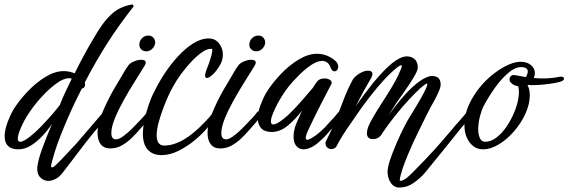

<svg xmlns="http://www.w3.org/2000/svg" viewBox="-20 -663 2558 864"><path d="M198 151Q176 151 160.5 134.5Q145 118 148 87Q152 55 170 5.5Q188 -44 214 -105Q194 -76 169.5 -50Q145 -24 118 -7.5Q91 9 63 9Q1 9 1 -50Q1 -54 1 -58Q1 -62 2 -66Q5 -91 18 -123Q31 -155 41 -171Q67 -212 104.5 -251.5Q142 -291 184.5 -317Q227 -343 267 -343Q292 -343 316 -333Q339 -380 362 -422Q385 -464 404 -495Q437 -552 465 -582.5Q493 -613 520.5 -626Q548 -639 577 -643L582 -635Q515 -550 463 -468.5Q411 -387 362 -293Q363 -290 363 -284Q363 -267 348 -264Q337 -243 321 -210Q305 -177 287.5 -137Q270 -97 253.5 -55.5Q237 -14 226 22Q219 47 214.5 62Q210 77 210 85Q210 104 254 57L301 7Q312 -4 320 -13Q328 -22 333 -28L407 -114Q417 -126 427 -137.5Q437 -149 446 -160Q450 -165 456 -165Q467 -165 467 -153Q467 -147 461 -139Q451 -125 438.5 -110Q426 -95 415 -82Q412 -79 398 -62Q384 -45 365 -20.5Q346 4 326 30.5Q306 57 289 79Q272 101 263 113Q249 132 231.5 141.5Q214 151 198 151ZM71 -25Q86 -25 117 -50Q138 -66 164.5 -93.5Q191 -121 214.5 -148Q238 -175 249 -190Q260 -219 274 -248.5Q288 -278 303 -309Q300 -310 297 -310.5Q294 -311 291 -311Q266 -311 234 -287.5Q202 -264 175 -235Q142 -201 114 -160Q86 -119 72 -83Q60 -55 60 -39Q60 -25 71 -25Z M638 -432Q625 -432 616 -440.5Q607 -449 607 -462Q607 -479 619 -491Q631 -503 647 -503Q663 -503 671.5 -492Q680 -481 678 -466Q674 -451 663 -441.5Q652 -432 638 -432ZM476 5Q448 5 433.5 -13.5Q419 -32 419 -65Q419 -80 422 -98Q426 -119 437.5 -148.5Q449 -178 464 -208Q479 -238 491 -259Q502 -278 517.5 -303.5Q533 -329 543 -347Q551 -360 554 -363Q561 -377 580 -385.5Q599 -394 615 -394Q636 -394 636 -381Q636 -375 630 -366Q611 -335 585.5 -294.5Q560 -254 536 -211Q512 -168 496.5 -129.5Q481 -91 481 -64Q481 -36 502 -36Q516 -36 536 -51Q556 -66 575 -85Q594 -104 604 -115L624 -136Q629 -141 633 -146.5Q637 -152 641 -157Q644 -162 649 -162Q661 -162 661 -148Q661 -141 656 -136Q645 -122 634 -109Q623 -96 611 -83Q594 -63 573 -42.5Q552 -22 528 -8.5Q504 5 476 5Z M707 35Q667 35 645 10.5Q623 -14 623 -60Q623 -89 630.5 -124Q638 -159 649.5 -192.5Q661 -226 673 -248Q693 -290 721 -332.5Q749 -375 782 -410.5Q815 -446 850 -468Q885 -490 919 -490Q948 -490 965.5 -468Q983 -446 983 -417Q983 -388 965 -362Q949 -337 934 -324.5Q919 -312 911 -312Q903 -312 903 -323Q903 -328 905 -336Q907 -344 911 -354Q915 -363 920.5 -378.5Q926 -394 931 -412Q936 -430 935 -443Q916 -446 891.5 -429.5Q867 -413 842 -386.5Q817 -360 795 -330Q773 -300 759 -274Q748 -255 735 -226Q722 -197 711 -166Q700 -135 693 -109Q689 -93 687 -79.5Q685 -66 685 -55Q685 -8 719 -8Q802 -8 902 -114Q924 -136 939 -157Q942 -162 947 -162Q959 -162 959 -148Q959 -141 954 -136L910 -84Q888 -58 854.5 -30.5Q821 -3 782.5 16Q744 35 707 35Z M1133 -432Q1120 -432 1111 -440.5Q1102 -449 1102 -462Q1102 -479 1114 -491Q1126 -503 1142 -503Q1158 -503 1166.5 -492Q1175 -481 1173 -466Q1169 -451 1158 -441.5Q1147 -432 1133 -432ZM971 5Q943 5 928.5 -13.5Q914 -32 914 -65Q914 -80 917 -98Q921 -119 932.5 -148.5Q944 -178 959 -208Q974 -238 986 -259Q997 -278 1012.5 -303.5Q1028 -329 1038 -347Q1046 -360 1049 -363Q1056 -377 1075 -385.5Q1094 -394 1110 -394Q1131 -394 1131 -381Q1131 -375 1125 -366Q1106 -335 1080.5 -294.5Q1055 -254 1031 -211Q1007 -168 991.5 -129.5Q976 -91 976 -64Q976 -36 997 -36Q1011 -36 1031 -51Q1051 -66 1070 -85Q1089 -104 1099 -115L1119 -136Q1124 -141 1128 -146.5Q1132 -152 1136 -157Q1139 -162 1144 -162Q1156 -162 1156 -148Q1156 -141 1151 -136Q1140 -122 1129 -109Q1118 -96 1106 -83Q1089 -63 1068 -42.5Q1047 -22 1023 -8.5Q999 5 971 5Z M1346 9Q1326 9 1313.5 -6Q1301 -21 1301 -48Q1301 -67 1307 -89Q1309 -97 1317.5 -116.5Q1326 -136 1335 -156Q1338 -161 1340 -166Q1311 -128 1276 -98.5Q1241 -69 1202 -69Q1168 -70 1154 -87.5Q1140 -105 1140 -130Q1140 -158 1152.5 -191Q1165 -224 1180 -249Q1206 -290 1243.5 -329.5Q1281 -369 1324 -395Q1367 -421 1406 -421Q1450 -421 1486 -392Q1495 -385 1498.5 -377Q1502 -369 1502 -363Q1502 -354 1497 -348Q1492 -342 1485 -342Q1474 -342 1468 -358Q1462 -375 1452 -382Q1442 -389 1430 -389Q1406 -389 1375 -367Q1344 -345 1314 -313Q1279 -278 1252.5 -236.5Q1226 -195 1212 -161Q1199 -132 1199 -117Q1199 -103 1210 -103Q1225 -103 1256 -128Q1278 -145 1303.5 -172Q1329 -199 1352 -226Q1375 -253 1388 -268Q1393 -276 1397.5 -283Q1402 -290 1406 -295Q1417 -310 1440 -310Q1455 -310 1465.5 -303Q1476 -296 1471 -284Q1468 -279 1463 -269.5Q1458 -260 1451 -246Q1438 -222 1422 -190Q1406 -158 1392 -130Q1378 -102 1371 -86Q1356 -56 1356 -43Q1356 -34 1363 -34Q1366 -34 1370.5 -36Q1375 -38 1381 -41Q1399 -51 1420 -69Q1441 -87 1465 -115Q1476 -126 1485 -136.5Q1494 -147 1502 -157Q1505 -162 1510 -162Q1522 -162 1522 -148Q1522 -141 1517 -136Q1506 -122 1495 -109Q1484 -96 1472 -83Q1461 -70 1449.5 -57Q1438 -44 1425 -33Q1403 -11 1382.5 -1Q1362 9 1346 9Z M1777 181Q1753 181 1738.5 159.5Q1724 138 1724 109Q1724 102 1725.5 95Q1727 88 1728 81Q1733 61 1744 32Q1755 3 1769 -29Q1783 -61 1798 -90.5Q1813 -120 1826 -141Q1831 -148 1842 -166.5Q1853 -185 1865.5 -206Q1878 -227 1886 -243Q1895 -260 1899 -270Q1903 -280 1903 -284Q1903 -287 1901 -287Q1896 -287 1876 -270Q1851 -248 1820 -214.5Q1789 -181 1758 -142Q1727 -103 1702 -66Q1687 -37 1658 -37Q1631 -37 1631 -64Q1631 -87 1654 -127Q1677 -167 1705 -210Q1724 -239 1742 -269Q1760 -299 1772 -324Q1780 -341 1784 -351.5Q1788 -362 1788 -366Q1788 -379 1749 -344Q1739 -335 1728 -324.5Q1717 -314 1705 -300Q1681 -274 1656 -242.5Q1631 -211 1607 -178Q1595 -161 1584 -145Q1573 -129 1562 -113Q1540 -82 1523 -55Q1506 -28 1497 -10Q1493 0 1485.5 4Q1478 8 1470 8Q1460 8 1451.5 -0.5Q1443 -9 1445 -25L1446 -26Q1468 -69 1482.5 -103.5Q1497 -138 1510 -172Q1521 -202 1533.5 -233Q1546 -264 1565 -300Q1573 -317 1595.5 -331Q1618 -345 1635 -345Q1656 -345 1656 -330Q1656 -320 1645 -303Q1634 -285 1616 -252Q1598 -219 1581 -186Q1597 -209 1617 -235.5Q1637 -262 1659 -290Q1686 -323 1715 -352Q1779 -415 1818 -409Q1860 -402 1860 -359Q1860 -348 1848.5 -327Q1837 -306 1820.5 -281.5Q1804 -257 1788 -234Q1778 -220 1769 -207.5Q1760 -195 1755 -186Q1751 -179 1743.5 -168Q1736 -157 1728 -144Q1744 -166 1762 -189Q1780 -212 1797 -231Q1835 -274 1868.5 -297.5Q1902 -321 1924 -321Q1963 -321 1963 -282Q1963 -258 1918 -181Q1911 -168 1897 -140Q1883 -112 1867.5 -80Q1852 -48 1840 -23Q1828 3 1814.5 35.5Q1801 68 1791 98Q1781 128 1779 146Q1778 150 1782 151Q1789 151 1801 144Q1812 138 1835 115Q1858 92 1885.5 63.5Q1913 35 1936 9.5Q1959 -16 1969 -28L2016 -83Q2026 -95 2032.5 -102.5Q2039 -110 2043 -114L2063 -137Q2068 -143 2073 -149Q2078 -155 2083 -160Q2087 -165 2092 -165Q2104 -165 2104 -152Q2104 -145 2098 -139Q2087 -125 2074.5 -110Q2062 -95 2051 -82L1991 -7L1891 116Q1871 139 1841.5 160Q1812 181 1777 181Z M2154 9Q2117 9 2093.5 -22Q2070 -53 2070 -99Q2070 -137 2082 -171Q2106 -237 2162 -296Q2202 -336 2245.5 -360.5Q2289 -385 2323 -385Q2352 -385 2369.5 -370Q2387 -355 2387 -334Q2387 -325 2382 -312Q2393 -311 2403 -310.5Q2413 -310 2423 -310Q2443 -310 2462.5 -312Q2482 -314 2500 -318H2505Q2518 -318 2518 -309Q2518 -302 2506 -297Q2496 -293 2473.5 -289Q2451 -285 2425.5 -282.5Q2400 -280 2380 -280Q2373 -280 2367.5 -280Q2362 -280 2358 -281L2354 -279Q2364 -263 2364 -234Q2364 -194 2344.5 -151.5Q2325 -109 2293.5 -72.5Q2262 -36 2225 -13.5Q2188 9 2154 9ZM2163 -25Q2189 -25 2214 -44Q2239 -63 2260 -94Q2281 -125 2295.5 -161Q2310 -197 2314 -230Q2315 -236 2315 -241.5Q2315 -247 2315 -251Q2315 -266 2312 -275H2310Q2297 -278 2291 -281.5Q2285 -285 2279 -291L2278 -292Q2274 -296 2273.5 -299.5Q2273 -303 2273 -307Q2273 -316 2280 -321.5Q2287 -327 2297 -325L2347 -316Q2355 -332 2355 -341Q2355 -361 2324 -361Q2297 -361 2265.5 -333.5Q2234 -306 2205.5 -265.5Q2177 -225 2156 -185Q2146 -165 2139 -136.5Q2132 -108 2132 -82Q2132 -58 2139.5 -41.5Q2147 -25 2163 -25Z"/></svg>

Font: Birthstone Bounce Medium
Style: Regular
Weight: 500
Designer: Robert E. Leuschke
Foundry: Rob Leuschke
Version: Version 1.010; ttfautohint (v1.8.3)